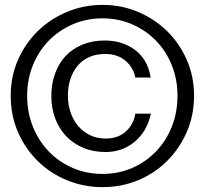

<svg xmlns="http://www.w3.org/2000/svg" viewBox="-20 -751 840 787"><path d="M598.6 -285.2Q582.5 -211.9 532 -169.9Q481.4 -127.9 412.6 -127.9Q361.3 -127.9 320.3 -145.5Q279.3 -163.1 250.5 -193.6Q221.7 -224.1 206.1 -266.1Q190.4 -308.1 190.4 -356.9Q190.4 -407.2 205.6 -449.2Q220.7 -491.2 248.5 -521Q276.4 -550.8 317.4 -567.9Q358.4 -585 409.7 -585Q481.4 -585 533.4 -546.4Q585.4 -507.8 597.7 -433.1H534.7Q526.4 -475.1 493.9 -502.4Q461.4 -529.8 410.6 -529.8Q373.5 -529.8 345 -516.8Q316.4 -503.9 297.4 -480.5Q278.3 -457 268.3 -426Q258.3 -395 258.3 -358.9Q258.3 -324.2 268.8 -292Q279.3 -259.8 299.3 -235.8Q319.3 -211.9 347.9 -197.5Q376.5 -183.1 412.6 -183.1Q463.4 -183.1 495.4 -211.7Q527.3 -240.2 534.7 -285.2H598.6ZM91.3 -358.9Q91.3 -290 115 -231.4Q138.7 -172.9 180.2 -129.9Q221.7 -86.9 278.1 -62.5Q334.5 -38.1 400.4 -38.1Q465.3 -38.1 521.5 -62.5Q577.6 -86.9 619.1 -129.9Q660.6 -172.9 684.1 -231.4Q707.5 -290 707.5 -358.9Q707.5 -425.8 684.1 -483.9Q660.6 -542 619.1 -584.5Q577.6 -627 521.5 -651.4Q465.3 -675.8 400.4 -675.8Q334.5 -675.8 278.1 -651.4Q221.7 -627 180.2 -584.5Q138.7 -542 115 -483.9Q91.3 -425.8 91.3 -358.9ZM23.9 -358.9Q23.9 -438 54 -506.1Q84 -574.2 135.3 -624Q186.5 -673.8 255.1 -702.4Q323.7 -731 400.4 -731Q477.5 -731 545.4 -702.4Q613.3 -673.8 664.3 -624Q715.3 -574.2 745.4 -506.1Q775.4 -438 775.4 -358.9Q775.4 -277.8 745.4 -209.5Q715.3 -141.1 664.3 -90.6Q613.3 -40 545.4 -12Q477.5 16.1 400.4 16.1Q323.7 16.1 255.1 -12Q186.5 -40 135 -90.6Q83.5 -141.1 53.7 -209.5Q23.9 -277.8 23.9 -358.9Z"/></svg>

Font: XB Khoramshahr
Style: Oblique
Weight: 400
Italic angle: 12°
Designer: Behnam
Foundry: Irmug
Version: Version 8.005 2009